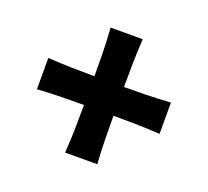

<svg xmlns="http://www.w3.org/2000/svg" viewBox="-99 -726 853 788"><g transform="rotate(20 327.0 -332.0)"><path d="M59.6 -264.2V-400.9Q115.2 -397.5 164.8 -396.2Q214.4 -395 263.2 -395Q263.2 -445.8 262.2 -496.8Q261.2 -547.9 257.3 -605.5H397.5Q394 -547.9 393.1 -496.8Q392.1 -445.8 392.1 -395Q440.9 -395 490.5 -396.2Q540 -397.5 595.2 -400.9V-264.2Q540 -267.6 490.5 -268.6Q440.9 -269.5 392.1 -269.5Q392.1 -219.2 393.1 -168.2Q394 -117.2 397.5 -59.6H257.3Q261.2 -117.2 262.2 -168.2Q263.2 -219.2 263.2 -269.5Q214.4 -269.5 164.8 -268.6Q115.2 -267.6 59.6 -264.2Z"/></g></svg>

Font: Pinar DS4-SemiBold
Style: Regular
Weight: 600
Designer: Amin Abedi
Version: Version 2.000